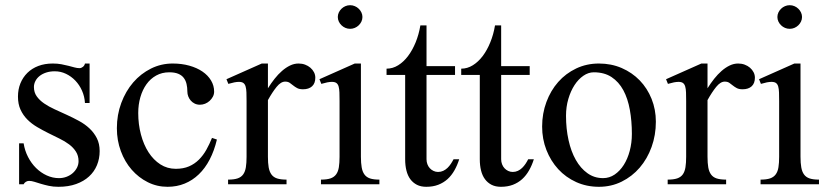

<svg xmlns="http://www.w3.org/2000/svg" viewBox="-20 -716 3222 746"><path d="M54.2 -159.2H71.8Q76.2 -130.9 88.9 -106.2Q101.6 -81.5 120.1 -63.2Q138.7 -44.9 161.6 -34.4Q184.6 -23.9 209 -23.9Q225.1 -23.9 239 -29.3Q252.9 -34.7 263.2 -43.9Q273.4 -53.2 279.3 -64.9Q285.2 -76.7 285.2 -89.8Q285.2 -110.8 275.1 -126.7Q265.1 -142.6 248.5 -155Q231.9 -167.5 210.7 -177.7Q189.5 -188 167.5 -199Q145.5 -210 124.3 -222.4Q103 -234.9 86.4 -251.5Q69.8 -268.1 59.8 -289.8Q49.8 -311.5 49.8 -340.8Q49.8 -368.7 59.3 -392.1Q68.8 -415.5 86.4 -432.9Q104 -450.2 128.9 -459.7Q153.8 -469.2 185.1 -469.2Q203.6 -469.2 218.8 -466.3Q233.9 -463.4 246.3 -460.2Q258.8 -457 269.3 -454.1Q279.8 -451.2 289.1 -451.2Q295.9 -451.2 302.2 -456.3Q308.6 -461.4 310.1 -469.2H328.1V-315.9H310.1Q308.6 -341.3 298.6 -363.8Q288.6 -386.2 272.7 -402.8Q256.8 -419.4 236.3 -429.2Q215.8 -439 192.9 -439Q174.3 -439 159.4 -434.1Q144.5 -429.2 134 -420.9Q123.5 -412.6 117.7 -401.4Q111.8 -390.1 111.8 -377.9Q111.8 -356.9 122.8 -341.6Q133.8 -326.2 151.6 -314Q169.4 -301.8 192.4 -291.3Q215.3 -280.8 239.5 -269.8Q263.7 -258.8 286.6 -246.3Q309.6 -233.9 327.4 -217.3Q345.2 -200.7 356.2 -179.2Q367.2 -157.7 367.2 -128.9Q367.2 -99.6 356.7 -74.2Q346.2 -48.8 325.9 -30.3Q305.7 -11.7 275.9 -1Q246.1 9.8 207 9.8Q186.5 9.8 169.7 6.1Q152.8 2.4 139.2 -1.7Q125.5 -5.9 114 -9.5Q102.5 -13.2 92.8 -13.2Q85.9 -13.2 80.1 -9.3Q74.2 -5.4 71.8 0H54.2Z M630.9 9.8Q589.8 9.8 554.2 -8.1Q518.6 -25.9 491.7 -56.6Q464.8 -87.4 449.5 -128.9Q434.1 -170.4 434.1 -217.8Q434.1 -270 451.2 -315.9Q468.3 -361.8 497.6 -395.8Q526.9 -429.7 566.4 -449.5Q606 -469.2 650.9 -469.2Q686 -469.2 715.6 -460.9Q745.1 -452.6 766.6 -438Q788.1 -423.3 800 -403.3Q812 -383.3 812 -359.9Q812 -349.6 807.1 -340.3Q802.2 -331.1 794.4 -324Q786.6 -316.9 776.9 -313Q767.1 -309.1 756.8 -309.1Q745.6 -309.1 736.6 -313.5Q727.5 -317.9 721.2 -325.2Q714.8 -332.5 711.4 -341.6Q708 -350.6 708 -359.9Q708 -376 704.8 -389.6Q701.7 -403.3 693.8 -413.6Q686 -423.8 672.4 -429.4Q658.7 -435.1 637.7 -435.1Q609.4 -435.1 586.9 -422.6Q564.5 -410.2 549.1 -388.7Q533.7 -367.2 525.4 -338.4Q517.1 -309.6 517.1 -276.9Q517.1 -232.9 527.6 -193.4Q538.1 -153.8 557.1 -124.3Q576.2 -94.7 603 -77.4Q629.9 -60.1 663.1 -60.1Q692.4 -60.1 714.4 -69.6Q736.3 -79.1 752.9 -95.7Q769.5 -112.3 781.7 -134Q793.9 -155.8 803.7 -180.2L822.8 -173.8Q812.5 -130.4 794.7 -96.2Q776.9 -62 752.4 -38.6Q728 -15.1 697.5 -2.7Q667 9.8 630.9 9.8Z M938 -323.2Q938 -342.8 937.5 -356.7Q937 -370.6 934.3 -379.9Q931.6 -389.2 925.5 -393.6Q919.4 -397.9 908.2 -397.9Q900.4 -397.9 890.6 -396Q880.9 -394 867.2 -390.1L859.9 -408.2L997.1 -469.2H1021V-373Q1033.2 -392.6 1046.9 -409.9Q1060.5 -427.2 1075.7 -440.4Q1090.8 -453.6 1106.9 -461.4Q1123 -469.2 1140.1 -469.2Q1153.8 -469.2 1165.5 -464.8Q1177.2 -460.4 1186 -452.9Q1194.8 -445.3 1200 -435.3Q1205.1 -425.3 1205.1 -414.1Q1205.1 -392.1 1192.4 -380.6Q1179.7 -369.1 1157.2 -369.1Q1143.1 -369.1 1134.5 -373.8Q1126 -378.4 1119.1 -384Q1112.3 -389.6 1105.5 -394.3Q1098.6 -398.9 1087.9 -398.9Q1071.3 -398.9 1054.7 -378.4Q1038.1 -357.9 1021 -327.1V-106.9Q1021 -82.5 1023.9 -65.7Q1026.9 -48.8 1034.7 -38.1Q1042.5 -27.3 1056.6 -22.7Q1070.8 -18.1 1093.3 -18.1V0H866.2V-18.1Q889.2 -18.1 903.3 -22.9Q917.5 -27.8 925 -38.6Q932.6 -49.3 935.3 -66.2Q938 -83 938 -106.9Z M1340.3 -695.8Q1350.1 -695.8 1358.6 -692.1Q1367.2 -688.5 1373.8 -682.1Q1380.4 -675.8 1384.3 -667.5Q1388.2 -659.2 1388.2 -649.9Q1388.2 -640.6 1384.3 -632.3Q1380.4 -624 1373.8 -617.7Q1367.2 -611.3 1358.6 -607.7Q1350.1 -604 1340.3 -604Q1330.6 -604 1322 -607.7Q1313.5 -611.3 1306.9 -617.7Q1300.3 -624 1296.4 -632.3Q1292.5 -640.6 1292.5 -649.9Q1292.5 -659.2 1296.4 -667.5Q1300.3 -675.8 1306.9 -682.1Q1313.5 -688.5 1322 -692.1Q1330.6 -695.8 1340.3 -695.8ZM1299.3 -323.2Q1299.3 -342.8 1298.8 -356.7Q1298.3 -370.6 1295.7 -379.9Q1293 -389.2 1286.9 -393.6Q1280.8 -397.9 1269.5 -397.9Q1261.7 -397.9 1251.7 -396Q1241.7 -394 1228.5 -390.1L1221.2 -408.2L1358.4 -469.2H1382.3V-106.9Q1382.3 -82.5 1385.3 -65.7Q1388.2 -48.8 1396 -38.1Q1403.8 -27.3 1417.7 -22.7Q1431.6 -18.1 1454.1 -18.1V0H1227.1V-18.1Q1250 -18.1 1264.2 -22.9Q1278.3 -27.8 1286.1 -38.6Q1293.9 -49.3 1296.6 -66.2Q1299.3 -83 1299.3 -106.9Z M1481.9 -424.8V-449.2Q1505.9 -449.2 1527.1 -462.4Q1548.3 -475.6 1565.4 -498.3Q1582.5 -521 1595 -551.5Q1607.4 -582 1613.3 -617.2H1637.2V-459H1748V-424.8H1637.2V-97.2Q1637.2 -86.9 1640.6 -77.9Q1644 -68.8 1650.1 -62.3Q1656.2 -55.7 1664.6 -51.8Q1672.9 -47.9 1682.1 -47.9Q1692.9 -47.9 1702.1 -52.2Q1711.4 -56.6 1718.8 -63.7Q1726.1 -70.8 1731.9 -79.6Q1737.8 -88.4 1742.2 -97.2H1764.2Q1756.8 -73.7 1745.6 -54Q1734.4 -34.2 1718.8 -20Q1703.1 -5.9 1682.6 2Q1662.1 9.8 1636.2 9.8Q1615.2 9.8 1599.9 2Q1584.5 -5.9 1574.2 -19.8Q1564 -33.7 1559.1 -53.5Q1554.2 -73.2 1554.2 -97.2V-424.8Z M1772 -424.8V-449.2Q1795.9 -449.2 1817.1 -462.4Q1838.4 -475.6 1855.5 -498.3Q1872.6 -521 1885 -551.5Q1897.5 -582 1903.3 -617.2H1927.2V-459H2038.1V-424.8H1927.2V-97.2Q1927.2 -86.9 1930.7 -77.9Q1934.1 -68.8 1940.2 -62.3Q1946.3 -55.7 1954.6 -51.8Q1962.9 -47.9 1972.2 -47.9Q1982.9 -47.9 1992.2 -52.2Q2001.5 -56.6 2008.8 -63.7Q2016.1 -70.8 2022 -79.6Q2027.8 -88.4 2032.2 -97.2H2054.2Q2046.9 -73.7 2035.6 -54Q2024.4 -34.2 2008.8 -20Q1993.2 -5.9 1972.7 2Q1952.1 9.8 1926.3 9.8Q1905.3 9.8 1889.9 2Q1874.5 -5.9 1864.3 -19.8Q1854 -33.7 1849.1 -53.5Q1844.2 -73.2 1844.2 -97.2V-424.8Z M2307.1 9.8Q2259.3 9.8 2218.8 -8.5Q2178.2 -26.9 2148.9 -58.8Q2119.6 -90.8 2103 -133.3Q2086.4 -175.8 2086.4 -224.1Q2086.4 -274.9 2103 -319.6Q2119.6 -364.3 2148.9 -397.5Q2178.2 -430.7 2218.8 -450Q2259.3 -469.2 2307.1 -469.2Q2355 -469.2 2395.5 -451.7Q2436 -434.1 2465.6 -403.6Q2495.1 -373 2511.7 -331.8Q2528.3 -290.5 2528.3 -243.2Q2528.3 -190.9 2511.7 -145Q2495.1 -99.1 2465.6 -64.7Q2436 -30.3 2395.5 -10.3Q2355 9.8 2307.1 9.8ZM2323.2 -23.9Q2347.7 -23.9 2368.2 -37.8Q2388.7 -51.8 2403.6 -75.2Q2418.5 -98.6 2426.8 -129.9Q2435.1 -161.1 2435.1 -195.8Q2435.1 -245.6 2427.2 -289.3Q2419.4 -333 2401.9 -365.5Q2384.3 -397.9 2356.2 -416.5Q2328.1 -435.1 2287.1 -435.1Q2266.1 -435.1 2246.6 -421.6Q2227.1 -408.2 2212.2 -385.3Q2197.3 -362.3 2188.2 -331.5Q2179.2 -300.8 2179.2 -266.1Q2179.2 -215.8 2189 -171.6Q2198.7 -127.4 2217.3 -94.7Q2235.8 -62 2262.5 -43Q2289.1 -23.9 2323.2 -23.9Z M2646 -323.2Q2646 -342.8 2645.5 -356.7Q2645 -370.6 2642.3 -379.9Q2639.6 -389.2 2633.5 -393.6Q2627.4 -397.9 2616.2 -397.9Q2608.4 -397.9 2598.6 -396Q2588.9 -394 2575.2 -390.1L2567.9 -408.2L2705.1 -469.2H2729V-373Q2741.2 -392.6 2754.9 -409.9Q2768.6 -427.2 2783.7 -440.4Q2798.8 -453.6 2814.9 -461.4Q2831.1 -469.2 2848.1 -469.2Q2861.8 -469.2 2873.5 -464.8Q2885.3 -460.4 2894 -452.9Q2902.8 -445.3 2908 -435.3Q2913.1 -425.3 2913.1 -414.1Q2913.1 -392.1 2900.4 -380.6Q2887.7 -369.1 2865.2 -369.1Q2851.1 -369.1 2842.5 -373.8Q2834 -378.4 2827.1 -384Q2820.3 -389.6 2813.5 -394.3Q2806.6 -398.9 2795.9 -398.9Q2779.3 -398.9 2762.7 -378.4Q2746.1 -357.9 2729 -327.1V-106.9Q2729 -82.5 2731.9 -65.7Q2734.9 -48.8 2742.7 -38.1Q2750.5 -27.3 2764.6 -22.7Q2778.8 -18.1 2801.3 -18.1V0H2574.2V-18.1Q2597.2 -18.1 2611.3 -22.9Q2625.5 -27.8 2633.1 -38.6Q2640.6 -49.3 2643.3 -66.2Q2646 -83 2646 -106.9Z M3048.3 -695.8Q3058.1 -695.8 3066.7 -692.1Q3075.2 -688.5 3081.8 -682.1Q3088.4 -675.8 3092.3 -667.5Q3096.2 -659.2 3096.2 -649.9Q3096.2 -640.6 3092.3 -632.3Q3088.4 -624 3081.8 -617.7Q3075.2 -611.3 3066.7 -607.7Q3058.1 -604 3048.3 -604Q3038.6 -604 3030 -607.7Q3021.5 -611.3 3014.9 -617.7Q3008.3 -624 3004.4 -632.3Q3000.5 -640.6 3000.5 -649.9Q3000.5 -659.2 3004.4 -667.5Q3008.3 -675.8 3014.9 -682.1Q3021.5 -688.5 3030 -692.1Q3038.6 -695.8 3048.3 -695.8ZM3007.3 -323.2Q3007.3 -342.8 3006.8 -356.7Q3006.3 -370.6 3003.7 -379.9Q3001 -389.2 2994.9 -393.6Q2988.8 -397.9 2977.5 -397.9Q2969.7 -397.9 2959.7 -396Q2949.7 -394 2936.5 -390.1L2929.2 -408.2L3066.4 -469.2H3090.3V-106.9Q3090.3 -82.5 3093.3 -65.7Q3096.2 -48.8 3104 -38.1Q3111.8 -27.3 3125.7 -22.7Q3139.6 -18.1 3162.1 -18.1V0H2935.1V-18.1Q2958 -18.1 2972.2 -22.9Q2986.3 -27.8 2994.1 -38.6Q3002 -49.3 3004.6 -66.2Q3007.3 -83 3007.3 -106.9Z"/></svg>

Font: YBG Bobotsari
Style: Regular
Weight: 400
Designer: R.S. Wihananto
Foundry: R.S. Wihananto
Version: Version 2.0.1